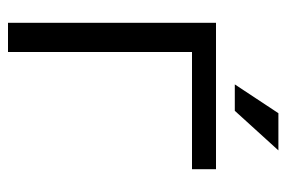

<svg xmlns="http://www.w3.org/2000/svg" viewBox="-138 -578 716 480"><g transform="rotate(90 220.0 -338.0)"><path d="M110 0V-460H403V-520H37V0ZM191 -567H257L356 -676H263Z"/></g></svg>

Font: Non Bureau Light
Style: Regular
Weight: 300
Designer: Jona Saucedo
Foundry: Non Foundry
Version: Version 1.000;FEAKit 1.0